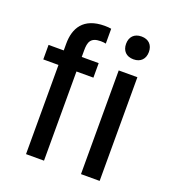

<svg xmlns="http://www.w3.org/2000/svg" viewBox="-126 -775 777 870"><g transform="rotate(20 262.5 -340.0)"><path d="M408.3 -570C443.3 -570 463.3 -591.7 463.3 -625C463.3 -658.3 443.3 -680 408.3 -680C373.3 -680 353.3 -658.3 353.3 -625C353.3 -591.7 373.3 -570 408.3 -570ZM185 0V-430H266.7V-500H185V-531.7C185 -570.8 192.5 -596.7 241.7 -596.7C250.8 -596.7 260.8 -595.8 266.7 -594.2V-665.8C257.5 -667.5 247.5 -668.3 235 -668.3C131.7 -668.3 98.3 -606.7 98.3 -532.5V-500H25V-430H98.3V0ZM453.3 0V-500H363.3V0Z"/></g></svg>

Font: Familjen Grotesk
Style: Regular
Weight: 400
Designer: Anders Wikstroem, Jonas Baeckman, Matilda Gysing, Kristian Moeller
Foundry: Familjen STHLM AB
Version: Version 2.000